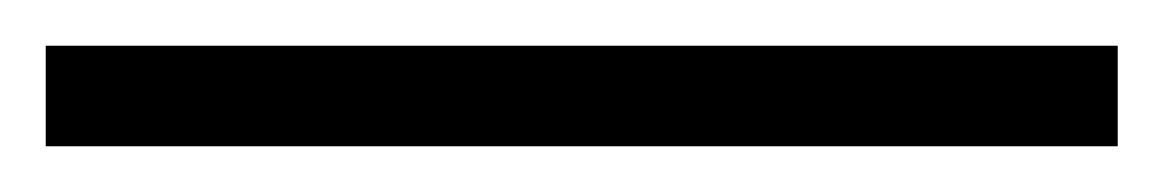

<svg xmlns="http://www.w3.org/2000/svg" viewBox="-25 -824 509 84"><path d="M-5 -760H464V-804H-5Z"/></svg>

Font: Noto Serif Telugu Light
Style: Regular
Weight: 300
Designer: Jelle Bosma - Monotype Design Team
Foundry: Monotype Imaging Inc.
Version: Version 2.005